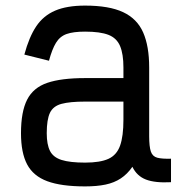

<svg xmlns="http://www.w3.org/2000/svg" viewBox="-20 -652 640 686"><path d="M284 14Q199 14 149 -4.5Q99 -23 77 -64.5Q55 -106 55 -176Q55 -253 77 -296Q99 -339 149 -356Q199 -373 284 -373H421V-411Q421 -459 409 -487.5Q397 -516 367.5 -527.5Q338 -539 284 -539Q242 -539 218 -530.5Q194 -522 180 -499Q166 -476 155 -435L67 -457Q84 -520 109.5 -558Q135 -596 177 -614Q219 -632 284 -632Q370 -632 420 -608.5Q470 -585 491.5 -536Q513 -487 513 -411V-166Q513 -128 519 -110.5Q525 -93 542 -88.5Q559 -84 591 -85V-1Q534 2 501.5 -10.5Q469 -23 453 -56Q435 -30 411.5 -14.5Q388 1 357 7.5Q326 14 284 14ZM284 -71Q338 -71 367.5 -84.5Q397 -98 409 -131.5Q421 -165 421 -224V-289H284Q230 -289 200 -281Q170 -273 158.5 -249Q147 -225 147 -176Q147 -136 158.5 -113Q170 -90 200 -80.5Q230 -71 284 -71Z"/></svg>

Font: Victor Mono Thin SemiBold
Style: Regular
Weight: 600
Monospace: yes
Version: Version 1.561;gftools[0.9.30]